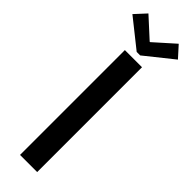

<svg xmlns="http://www.w3.org/2000/svg" viewBox="-324 -929 932 932"><g transform="rotate(45 142.0 -463.0)"><path d="M83.5 0V-719.7H201.2V0ZM38.6 -926.3 140.1 -833.5H142.6L246.6 -926.3L298.3 -869.1L154.3 -753.9H130.4L-14.2 -869.1Z"/></g></svg>

Font: Reddit Sans Condensed SemiBold
Style: Regular
Weight: 600
Designer: Stephen Hutchings
Foundry: Reddit
Version: Version 1.014